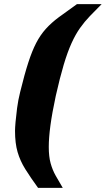

<svg xmlns="http://www.w3.org/2000/svg" viewBox="-20 -763 514 933"><path d="M165 150Q128 99 103 59Q78 19 65.5 -24Q53 -67 53 -127Q53 -141 55.5 -170Q58 -199 63 -237.5Q68 -276 78 -316Q99 -402 117.5 -459Q136 -516 156 -554.5Q176 -593 202.5 -622.5Q229 -652 266 -679.5Q303 -707 354 -743H474Q443 -712 417 -685Q391 -658 369 -627Q347 -596 327.5 -553Q308 -510 289.5 -448Q271 -386 251 -297Q233 -213 225 -153Q217 -93 217 -49Q217 -2 226 30.5Q235 63 250.5 90.5Q266 118 285 150Z"/></svg>

Font: Saira SemiExpanded ExtraBold
Style: Italic
Weight: 800
Width: 6
Italic angle: -12°
Designer: Hector Gatti with collaboration of the Omnibus-Type team
Foundry: Omnibus-Type
Version: Version 1.101